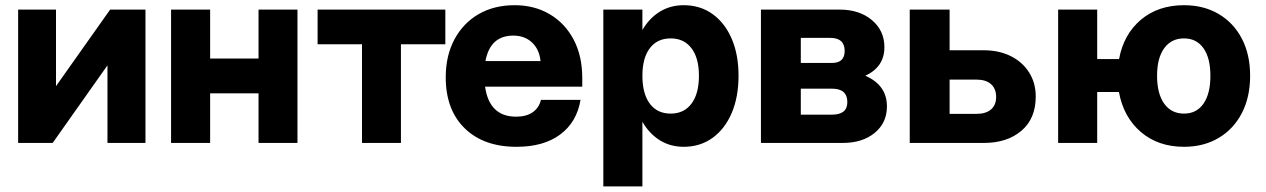

<svg xmlns="http://www.w3.org/2000/svg" viewBox="-20 -536 4746 720"><path d="M190 -500V-213L393 -500H525.5V0H383V-291L177.5 0H48V-500Z M621.5 -500H768V-316.5H949.5V-500H1095.5V0H949.5V-186H768V0H621.5Z M1650 -500V-370H1483.5V0H1337.5V-370H1171V-500Z M1651.5 -246Q1651.5 -327 1684 -388Q1716.5 -449 1774.5 -482.8Q1832.5 -516.5 1910 -516.5Q1984 -516.5 2041.2 -482.8Q2098.5 -449 2131 -387.8Q2163.5 -326.5 2163.5 -243V-211H1799Q1815 -98.5 1915.5 -98.5Q1954 -98.5 1977.8 -115.2Q2001.5 -132 2008.5 -161.5H2157Q2143 -78 2081 -31.8Q2019 14.5 1917 14.5Q1793.5 14.5 1722.5 -55Q1651.5 -124.5 1651.5 -246ZM1905 -402.5Q1818 -402.5 1800.5 -307H2007Q2002.5 -351 1975 -376.8Q1947.5 -402.5 1905 -402.5Z M2242.5 -500H2389V-423.5Q2414.5 -467.5 2454 -492Q2493.5 -516.5 2544 -516.5Q2605.5 -516.5 2651.8 -483.5Q2698 -450.5 2723.8 -391Q2749.5 -331.5 2749.5 -252Q2749.5 -172 2723.8 -112Q2698 -52 2651.8 -18.8Q2605.5 14.5 2544 14.5Q2493.5 14.5 2454 -10.2Q2414.5 -35 2389 -79.5V163H2242.5ZM2601 -252Q2601 -318.5 2573 -355.2Q2545 -392 2495 -392Q2444.5 -392 2416.8 -355.2Q2389 -318.5 2389 -252Q2389 -184.5 2416.8 -147.2Q2444.5 -110 2495 -110Q2545 -110 2573 -147.2Q2601 -184.5 2601 -252Z M3225 -252Q3306 -216.5 3306 -137Q3306 -75.5 3260.2 -37.8Q3214.5 0 3140.5 0H2833.5V-500H3129Q3202.5 -500 3249.5 -460.8Q3296.5 -421.5 3296.5 -359Q3296.5 -285 3225 -252ZM3100 -300Q3147.5 -300 3147.5 -345Q3147.5 -394 3093 -394H2983V-300ZM3099.5 -106Q3157.5 -106 3157.5 -153Q3157.5 -203.5 3100 -203.5H2983V-106Z M3668.5 -347.5Q3726.5 -347.5 3770.5 -325.5Q3814.5 -303.5 3839.2 -264.2Q3864 -225 3864 -174Q3864 -91 3810.2 -45.5Q3756.5 0 3669.5 0H3391.5V-500H3541V-347.5ZM3641.5 -109Q3677 -109 3696.2 -125.5Q3715.5 -142 3715.5 -172.5Q3715.5 -203.5 3696.2 -220.5Q3677 -237.5 3642 -237.5H3541V-109Z M4668 -252Q4668 -172 4637 -112Q4606 -52 4550 -18.8Q4494 14.5 4420 14.5Q4323 14.5 4258 -41.2Q4193 -97 4176 -191H4094.5V0H3948V-500H4094.5V-314.5H4176.5Q4193.5 -407 4258.2 -461.8Q4323 -516.5 4420 -516.5Q4494 -516.5 4550 -483.5Q4606 -450.5 4637 -391Q4668 -331.5 4668 -252ZM4519 -252Q4519 -318.5 4493 -355.2Q4467 -392 4420 -392Q4372.5 -392 4345.8 -355.2Q4319 -318.5 4319 -252Q4319 -184.5 4345.8 -147.2Q4372.5 -110 4420 -110Q4467 -110 4493 -147.2Q4519 -184.5 4519 -252Z"/></svg>

Font: Overused Grotesk
Style: Bold
Weight: 710
Version: Version 0.004